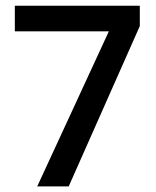

<svg xmlns="http://www.w3.org/2000/svg" viewBox="-20 -662 554 682"><path d="M224.1 0H112.3L366.7 -550.8H32.7V-641.6H476.6V-569.3Z"/></svg>

Font: Khula Semibold
Style: Regular
Weight: 600
Designer: Erin McLaughlin, Steve Matteson
Version: Version 1.000;PS 1.0;hotconv 1.0.72;makeotf.lib2.5.5900